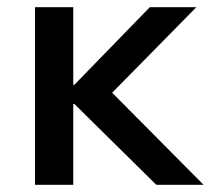

<svg xmlns="http://www.w3.org/2000/svg" viewBox="-20 -512 584 532"><path d="M77 0V-492H183V-277H186L395 -492H524L268 -232L269 -277L544 0H413L186 -224H183V0Z"/></svg>

Font: NunitoSans_10ptSemiBold
Style: Regular
Weight: 600
Designer: Vernon Adams
Foundry: Vernon Adams
Version: Version 3.101;gftools[0.9.27]